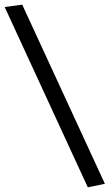

<svg xmlns="http://www.w3.org/2000/svg" viewBox="-58 -782 468 820"><path d="M37 -762 390 3 317 18 -38 -752Z"/></svg>

Font: Fresca
Style: Regular
Weight: 400
Designer: Iván Moreno
Foundry: Fontstage
Version: Version 1.001